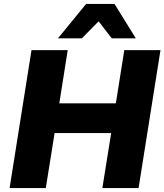

<svg xmlns="http://www.w3.org/2000/svg" viewBox="-20 -961 840 981"><path d="M29 0 141 -705H326L283 -433H572L615 -705H800L688 0H503L548 -281H259L214 0ZM276 -765 420 -941H565L674 -765H551L484 -852L398 -765Z"/></svg>

Font: Nunito Sans 11pt Black
Style: Italic
Weight: 900
Italic angle: -9°
Version: Version 3.101;gftools[0.9.27]